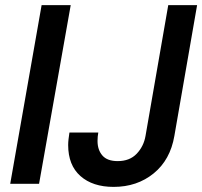

<svg xmlns="http://www.w3.org/2000/svg" viewBox="-20 -720 792 752"><path d="M20 0 143 -700H257L133 0ZM425 12Q343 12 295 -30.5Q247 -73 247 -152Q247 -163 248.5 -175.5Q250 -188 252 -201H365Q362 -185 362 -168Q362 -133 381 -111Q400 -89 441 -89Q488 -89 515.5 -118Q543 -147 550 -188L639 -700H752L663 -188Q647 -94 582 -41Q517 12 425 12Z"/></svg>

Font: Rethink Sans SemiBold
Style: Italic
Weight: 600
Italic angle: -10°
Designer: The Rethink Sans project authors (Hans Thiessen). DM Sans designed by Colophon Foundry.
Foundry: Rethink Communications LLC
Version: Version 1.001